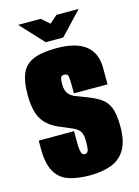

<svg xmlns="http://www.w3.org/2000/svg" viewBox="-115 -805 634 877"><g transform="rotate(-15 202.5 -366.5)"><path d="M199 8Q140 8 98.5 -6.5Q57 -21 35.5 -59.5Q14 -98 14 -169V-206Q56 -206 97.5 -206Q139 -206 181 -206V-155Q181 -128 183.5 -114.5Q186 -101 190.5 -96.5Q195 -92 202 -92Q213 -92 217.5 -102.5Q222 -113 222 -147Q222 -179 212 -194Q202 -209 178.5 -219Q155 -229 115 -246Q78 -263 57 -286.5Q36 -310 27.5 -343.5Q19 -377 19 -422Q19 -485 35.5 -522.5Q52 -560 92 -576.5Q132 -593 202 -593Q292 -593 338 -557.5Q384 -522 384 -449V-373Q344 -373 304.5 -373Q265 -373 225 -373V-399Q225 -440 222.5 -453.5Q220 -467 204 -467Q191 -467 187.5 -458Q184 -449 184 -427Q184 -398 195.5 -383Q207 -368 226 -360.5Q245 -353 266 -345Q310 -329 337.5 -311.5Q365 -294 378 -262.5Q391 -231 391 -171Q391 -104 368 -64.5Q345 -25 302 -8.5Q259 8 199 8ZM161 -632 60 -741H167L204 -708L241 -740H346L244 -632Z"/></g></svg>

Font: Alumni Sans Black
Style: Regular
Weight: 900
Designer: Robert E. Leuschke
Foundry: Robert E. Leuschke
Version: Version 1.018